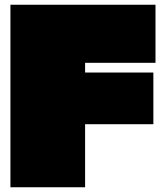

<svg xmlns="http://www.w3.org/2000/svg" viewBox="-20 -790 693 810"><path d="M636 -770V-525H339V-484H627V-266H339V0H24V-770Z"/></svg>

Font: Gasoek One
Style: Regular
Weight: 400
Designer: Jiashuo Zhang
Foundry: JAMO
Version: Version 1.000; ttfautohint (v1.8.4.7-5d5b);gftools[0.9.29]